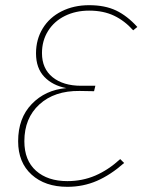

<svg xmlns="http://www.w3.org/2000/svg" viewBox="-20 -711 557 741"><path d="M510 -607 494 -594Q461 -631 420 -650.5Q379 -670 324 -670Q272 -670 230.5 -649.5Q189 -629 165.5 -591.5Q142 -554 142 -506Q142 -446 183 -413Q224 -380 293 -380H348L343 -359L287 -360Q190 -361 132 -308Q74 -255 74 -166Q74 -92 119 -52Q164 -12 240 -12Q298 -12 348 -33.5Q398 -55 444 -97L459 -82Q407 -36 354 -13Q301 10 240 10Q154 10 102 -37Q50 -84 50 -166Q50 -255 102.5 -309.5Q155 -364 236 -371Q183 -381 151 -414.5Q119 -448 119 -505Q119 -559 145 -601.5Q171 -644 218 -667.5Q265 -691 324 -691Q385 -691 428 -670.5Q471 -650 510 -607Z"/></svg>

Font: FiraGO Thin
Style: Italic
Weight: 100
Italic angle: -8°
Designer: bBox Type GmbH
Foundry: bBox Type GmbH
Version: Version 1.001